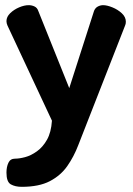

<svg xmlns="http://www.w3.org/2000/svg" viewBox="-20 -502 514 743"><path d="M64 221Q39 221 22 211.5Q5 202 5 166Q5 144 12.5 128Q20 112 38 112Q55 112 77.5 106Q100 100 123 83.5Q146 67 162 38.5Q178 10 181 -35L9 -403Q5 -412 5 -420Q5 -437 19.5 -451Q34 -465 54 -473.5Q74 -482 91 -482Q103 -482 113.5 -477Q124 -472 128 -460L248 -161L344 -460Q349 -472 359 -477Q369 -482 379 -482Q394 -482 415 -473.5Q436 -465 451.5 -450.5Q467 -436 467 -418Q467 -409 464 -403L318 -30Q300 15 283 59.5Q266 104 240.5 140.5Q215 177 173 199Q131 221 64 221Z"/></svg>

Font: Dosis ExtraLight
Style: Bold
Weight: 700
Version: Version 3.001; ttfautohint (v1.8.2)